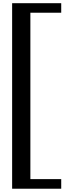

<svg xmlns="http://www.w3.org/2000/svg" viewBox="-20 -1089 418 1182"><path d="M356.9 72.8H54.7V-1069.3H356.9V-1010.7H167V13.7H356.9Z"/></svg>

Font: SakalBharati
Style: Regular
Weight: 400
Designer: CDAC GIST
Foundry: CDAC
Version: 13.02